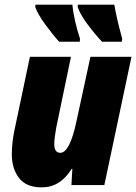

<svg xmlns="http://www.w3.org/2000/svg" viewBox="-20 -798 587 828"><path d="M324 -618 325 -631Q313 -667 304 -706.5Q295 -746 292 -778H133L132 -768Q142 -738 174.5 -693.5Q207 -649 235 -618ZM505 -618 507 -631Q494 -678 485.5 -715.5Q477 -753 473 -778H316L315 -768Q325 -737 356.5 -694.5Q388 -652 420 -618ZM289 -70H292L288 0H430L547 -553H370L310 -276Q281 -139 240 -139Q214 -139 214 -177Q214 -192 217 -212.5Q220 -233 223 -250L286 -553H109L41 -230Q31 -178 31 -132Q31 -71 62 -30.5Q93 10 160 10Q240 10 289 -70Z"/></svg>

Font: Noto Sans Display SemiCondensed Black
Style: Italic
Weight: 900
Width: 4
Designer: Monotype Design team
Foundry: Monotype Imaging Inc.
Version: 1.000